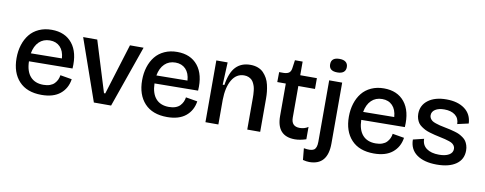

<svg xmlns="http://www.w3.org/2000/svg" viewBox="-71 -1063 4018 1592"><g transform="rotate(10 1938.5 -267.0)"><path d="M295.9 13.2Q172.4 13.2 106.2 -58.1Q40 -129.4 40 -252Q40 -312 56.2 -363Q72.3 -414.1 102.8 -452.1Q133.3 -490.2 180.7 -511.7Q228 -533.2 287.1 -533.2Q400.4 -533.2 460.9 -458Q521.5 -382.8 512.2 -247.1L146 -243.2Q147.9 -159.2 186.8 -115.5Q225.6 -71.8 296.9 -71.8Q328.1 -71.8 351.8 -80.3Q375.5 -88.9 389.6 -104Q403.8 -119.1 411.9 -136.5Q419.9 -153.8 422.9 -174.8L521 -158.2Q509.3 -79.6 452.4 -33.2Q395.5 13.2 295.9 13.2ZM288.1 -443.8Q232.9 -443.8 197 -408.9Q161.1 -374 149.9 -311L411.1 -314Q406.7 -376.5 374 -410.2Q341.3 -443.8 288.1 -443.8Z M735.4 0 553.7 -519H672.4L804.7 -90.8H815.4L947.8 -519H1062.5L880.4 0Z M1353 13.2Q1229.5 13.2 1163.3 -58.1Q1097.2 -129.4 1097.2 -252Q1097.2 -312 1113.3 -363Q1129.4 -414.1 1159.9 -452.1Q1190.4 -490.2 1237.8 -511.7Q1285.2 -533.2 1344.2 -533.2Q1457.5 -533.2 1518.1 -458Q1578.6 -382.8 1569.3 -247.1L1203.1 -243.2Q1205.1 -159.2 1243.9 -115.5Q1282.7 -71.8 1354 -71.8Q1385.3 -71.8 1408.9 -80.3Q1432.6 -88.9 1446.8 -104Q1460.9 -119.1 1469 -136.5Q1477.1 -153.8 1480 -174.8L1578.1 -158.2Q1566.4 -79.6 1509.5 -33.2Q1452.6 13.2 1353 13.2ZM1345.2 -443.8Q1290 -443.8 1254.2 -408.9Q1218.3 -374 1207 -311L1468.3 -314Q1463.9 -376.5 1431.2 -410.2Q1398.4 -443.8 1345.2 -443.8Z M1674.8 0V-297.9V-520H1770L1761.7 -331.1H1775.9Q1792.5 -438 1838.4 -485.6Q1884.3 -533.2 1960 -533.2Q1995.6 -533.2 2023.9 -522.5Q2052.2 -511.7 2071 -492.2Q2089.8 -472.7 2103 -448.7Q2116.2 -424.8 2123 -395Q2129.9 -365.2 2132.8 -337.4Q2135.7 -309.6 2135.7 -278.8V0H2026.9V-265.1Q2026.9 -281.7 2026.4 -293.9Q2025.9 -306.2 2023.9 -325.4Q2022 -344.7 2018.1 -358.6Q2014.2 -372.6 2006.6 -388.4Q1999 -404.3 1988.5 -414.3Q1978 -424.3 1961.7 -431.2Q1945.3 -438 1924.8 -438Q1858.9 -438 1822 -375.5Q1785.2 -313 1783.7 -207V0Z M2428.7 11.2Q2275.4 11.2 2275.4 -158.2V-431.2H2203.6L2204.6 -515.1H2244.6Q2275.9 -516.6 2290.3 -529.5Q2304.7 -542.5 2307.6 -571.8L2316.4 -634.8H2381.3V-520H2521.5V-429.2H2381.3V-163.1Q2381.3 -88.9 2451.7 -88.9Q2493.2 -88.9 2523.4 -109.9V-5.9Q2471.7 11.2 2428.7 11.2Z M2679.2 -596.2Q2609.4 -596.2 2609.4 -652.8Q2609.4 -710 2679.2 -710Q2713.9 -710 2731.9 -695.3Q2750 -680.7 2750 -652.8Q2750 -625 2731.9 -610.6Q2713.9 -596.2 2679.2 -596.2ZM2579.1 175.8Q2555.7 175.8 2525.4 168L2516.1 70.8Q2575.7 81.5 2600.3 66.4Q2625 51.3 2625 -2.9V-520H2734.4V-7.8Q2734.4 175.8 2579.1 175.8Z M3093.8 13.2Q2970.2 13.2 2904.1 -58.1Q2837.9 -129.4 2837.9 -252Q2837.9 -312 2854 -363Q2870.1 -414.1 2900.6 -452.1Q2931.2 -490.2 2978.5 -511.7Q3025.9 -533.2 3085 -533.2Q3198.2 -533.2 3258.8 -458Q3319.3 -382.8 3310.1 -247.1L2943.8 -243.2Q2945.8 -159.2 2984.6 -115.5Q3023.4 -71.8 3094.7 -71.8Q3126 -71.8 3149.7 -80.3Q3173.3 -88.9 3187.5 -104Q3201.7 -119.1 3209.7 -136.5Q3217.8 -153.8 3220.7 -174.8L3318.8 -158.2Q3307.1 -79.6 3250.2 -33.2Q3193.4 13.2 3093.8 13.2ZM3085.9 -443.8Q3030.8 -443.8 2994.9 -408.9Q2959 -374 2947.8 -311L3209 -314Q3204.6 -376.5 3171.9 -410.2Q3139.2 -443.8 3085.9 -443.8Z M3623.5 13.2Q3516.6 13.2 3455.3 -30.8Q3394 -74.7 3393.6 -157.2L3484.4 -179.2Q3484.4 -127.4 3522.7 -99.1Q3561 -70.8 3628.4 -70.8Q3681.6 -70.8 3712.2 -88.9Q3742.7 -106.9 3742.7 -139.2Q3742.7 -153.3 3736.1 -164.1Q3729.5 -174.8 3719.7 -182.1Q3710 -189.5 3690.7 -196Q3671.4 -202.6 3655 -206.5Q3638.7 -210.4 3609.4 -216.8Q3582 -222.7 3564.7 -226.8Q3547.4 -231 3522.9 -238.3Q3498.5 -245.6 3483.2 -253.4Q3467.8 -261.2 3450.4 -273.2Q3433.1 -285.2 3423.3 -299.1Q3413.6 -313 3407 -332.5Q3400.4 -352.1 3400.4 -375Q3400.4 -447.3 3457.3 -490.2Q3514.2 -533.2 3611.3 -533.2Q3706.5 -533.2 3764.9 -490Q3823.2 -446.8 3826.7 -368.2L3733.4 -347.2Q3732.9 -396 3699.2 -422.1Q3665.5 -448.2 3608.4 -448.2Q3560.1 -448.2 3531.7 -429.9Q3503.4 -411.6 3503.4 -380.9Q3503.4 -366.2 3510.5 -355Q3517.6 -343.8 3527.6 -336.4Q3537.6 -329.1 3557.4 -322.3Q3577.1 -315.4 3593.5 -311.5Q3609.9 -307.6 3638.7 -301.8Q3666.5 -296.4 3682.4 -292.7Q3698.2 -289.1 3723.1 -282Q3748 -274.9 3762.7 -267.6Q3777.3 -260.3 3794.7 -248Q3812 -235.8 3821.5 -221.7Q3831.1 -207.5 3837.6 -187.5Q3844.2 -167.5 3844.2 -143.1Q3844.2 -68.4 3785.6 -27.6Q3727.1 13.2 3623.5 13.2Z"/></g></svg>

Font: Bricolage Grotesque Medium
Style: Regular
Weight: 500
Designer: Mathieu Triay
Foundry: Atelier Triay
Version: Version 1.000;gftools[0.9.30]